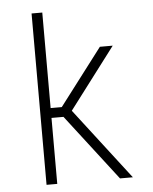

<svg xmlns="http://www.w3.org/2000/svg" viewBox="-55 -846 711 893"><g transform="rotate(-5 300.0 -400.0)"><path d="M126 0V-800H176V-354H228L429 -618H489L273 -333L529 0H469L232 -308H176V0Z"/></g></svg>

Font: Victor Mono Thin Thin
Style: Regular
Weight: 250
Monospace: yes
Version: Version 1.561;gftools[0.9.30]